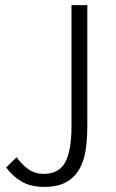

<svg xmlns="http://www.w3.org/2000/svg" viewBox="-20 -720 453 752"><path d="M45 -104Q66 -75 91.5 -57Q117 -39 151 -39Q211 -39 235.5 -84.5Q260 -130 260 -224V-700H322V-227Q322 -176 315.5 -132.5Q309 -89 290.5 -57Q272 -25 239 -6.5Q206 12 153 12Q101 12 65.5 -8.5Q30 -29 4 -64Z"/></svg>

Font: Post Grotesk Light
Style: Light
Weight: 300
Version: Version 1.0